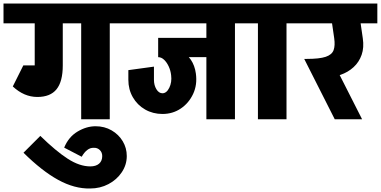

<svg xmlns="http://www.w3.org/2000/svg" viewBox="-45 -680 2172 1095"><path d="M-25 -547V-660H368V-547ZM153 -306V-630H313V-306ZM168 -127V-267Q191 -267 203.5 -275.5Q216 -284 216 -307H313Q313 -215 277.5 -171Q242 -127 168 -127ZM28 -187 88 -297Q137 -267 168 -267V-127Q92 -127 28 -187ZM28 -187 88 -307H240V-187ZM418 0V-645H581V0ZM328 -547V-660H672V-547Z M469 395Q380 397 287 346Q194 295 89 191L185 95Q274 182 341.5 225.5Q409 269 470 269ZM469 395 470 269Q502 269 520 253.5Q538 238 538 210H678Q678 260 649.5 302.5Q621 345 573.5 370Q526 395 469 395ZM421 214 321 162Q346 101 397 70.5Q448 40 500 40L490 163Q470 162 452.5 175.5Q435 189 421 214ZM678 210H538Q538 189 524 175.5Q510 162 490 163L500 40Q551 40 591.5 63.5Q632 87 655 125.5Q678 164 678 210Z M881 -30V-148Q905 -148 920.5 -179.5Q936 -211 931 -251L1072 -261Q1081 -197 1056.5 -144.5Q1032 -92 986 -61Q940 -30 881 -30ZM882 -30Q827 -30 782.5 -55.5Q738 -81 712.5 -125.5Q687 -170 687 -225H833Q833 -194 847 -171Q861 -148 882 -148ZM687 -224V-280L833 -300V-224ZM931 -251Q928 -278 917 -301.5Q906 -325 890.5 -339.5Q875 -354 857 -354V-413Q930 -413 975 -393.5Q1020 -374 1043 -340Q1066 -306 1072 -261ZM857 -354V-464H1158V-354ZM622 -547V-660H1158V-547ZM1132 0V-645H1295V0ZM1042 -547V-660H1386V-547Z M1426 0V-645H1589V0ZM1336 -547V-660H1680V-547Z M1758 -238 1703 -344Q1777 -344 1812.5 -356Q1848 -368 1857.5 -394Q1867 -420 1861 -462H2024Q2032 -409 2017.5 -367.5Q2003 -326 1971.5 -297Q1940 -268 1896.5 -253Q1853 -238 1802 -238ZM1864 0 1690 -344 1846 -343 2020 0ZM1861 -462 1841 -600H2004L2024 -462ZM1630 -547V-660H2107V-547Z"/></svg>

Font: Akshar Light
Style: Regular
Weight: 300
Designer: Tall Chai
Foundry: Tall Chai
Version: Version 1.100